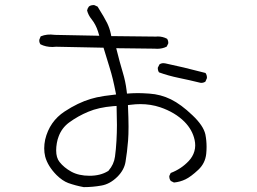

<svg xmlns="http://www.w3.org/2000/svg" viewBox="-20 -747 1040 776"><path d="M793 -412.1Q802.7 -412.1 810.1 -417L815.9 -430.2Q816.4 -431.6 816.4 -432.6Q816.4 -444.3 810.5 -452.1Q716.8 -476.6 648.9 -490.7Q645 -491.7 641.1 -491.7Q631.3 -491.7 624.5 -486.8Q617.7 -473.1 617.7 -473.1Q617.7 -461.9 622.6 -454.6Q660.2 -440.9 702.9 -432.1Q745.6 -423.3 789.1 -412.6Q791 -412.1 793 -412.1ZM416 -55.2Q385.7 -36.6 342 -36.6Q298.3 -36.6 268.1 -53.2Q238.3 -69.8 220.7 -92.3Q207 -109.4 207 -139.2Q207 -153.3 209.7 -168.7Q212.4 -184.1 217.3 -196.3Q230 -230 258.8 -251.5Q295.4 -278.3 336.9 -295.4Q378.4 -313 437.5 -317.9L451.2 -318.8Q452.6 -272.5 452.6 -242.2Q452.6 -211.9 450.7 -177.5Q448.7 -143.1 444.8 -114.3Q440.4 -82 418.9 -57.6L418 -56.2ZM191.9 -557.1Q198.7 -557.1 206.5 -558.1L398.4 -554.2Q413.1 -505.9 421.9 -477.5Q430.7 -449.2 436 -427Q441.4 -404.8 449.2 -365.2Q418 -361.8 401.1 -359.1Q384.3 -356.4 370.8 -353.5Q357.4 -350.6 346.7 -347.2Q295.4 -332 241.2 -296.4Q180.2 -256.3 162.6 -183.1Q158.7 -164.6 158.7 -147.5Q158.7 -130.4 162.6 -114.3Q172.9 -75.7 208.5 -39.6Q232.4 -16.1 255.9 -7.3Q286.1 3.4 318.4 9.3Q355 9.3 390.1 2.9Q424.3 -2.9 454.6 -32.7Q481.9 -60.1 487.3 -92.8Q493.7 -130.4 497.6 -178.2Q499.5 -202.1 499.5 -234.9Q499.5 -267.6 497.1 -322.3L509.3 -323.7Q528.3 -326.2 547.4 -326.2Q589.4 -326.2 627.4 -313.5Q687.5 -293 725.6 -254.9Q757.8 -222.2 766.6 -181.2Q769 -170.4 769 -158.9Q769 -147.5 765.6 -135.7Q759.3 -113.8 742.7 -96.2Q712.4 -64 669.9 -47.9L664.6 -36.6Q664.1 -35.6 664.1 -32.5Q664.1 -29.3 665.5 -24.7Q667 -20 670.4 -15.6L683.1 -9.3Q708 -11.7 729.7 -22.2Q751.5 -32.7 781.7 -61Q809.6 -87.4 813.5 -125.5Q814.9 -139.6 814.9 -153.3Q814.9 -179.2 810.1 -203.6Q802.2 -239.3 757.8 -281.2Q711.9 -325.2 670.7 -345.5Q629.4 -365.7 583.5 -368.7Q555.2 -370.6 541 -370.6Q517.6 -370.6 505.9 -369.6L493.2 -368.7L491.7 -381.3Q487.3 -418 476.1 -454.8Q464.8 -491.7 449.7 -552.2L605.5 -550.3Q610.8 -549.8 615.2 -549.8Q636.7 -549.8 653.8 -558.6L659.7 -570.8Q660.2 -572.3 660.2 -573.2Q660.2 -583 655.3 -590.3Q637.7 -599.6 617.7 -599.6Q614.3 -599.6 610.8 -599.1L429.7 -601.1L427.7 -611.3Q422.9 -633.3 413.3 -653.3Q403.8 -673.3 374.5 -720.2L361.8 -726.1Q360.4 -726.6 356.9 -726.6Q353.5 -726.6 348.6 -725.3Q343.8 -724.1 339.4 -720.7Q333.5 -713.4 332 -704.6Q336.9 -685.5 350.1 -669.4Q367.2 -647.9 376 -620.1L381.3 -602.5L203.1 -606Q192.9 -607.4 185.3 -607.4Q177.7 -607.4 171.4 -606.9Q157.7 -605.5 144.5 -600.1L139.2 -587.4Q138.7 -585.9 138.7 -583Q138.7 -574.7 143.6 -567.9Q165 -557.1 191.9 -557.1Z"/></svg>

Font: NaikaiFont
Style: ExtraLight
Weight: 200
Version: Version 1.89